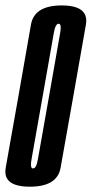

<svg xmlns="http://www.w3.org/2000/svg" viewBox="-50 -700 345 724"><path d="M62.5 4Q-4.5 4 -23 -26Q-33 -42 -28.5 -67.5Q-16 -139 19.5 -337.5Q54 -535.5 66.8 -607.5Q79.5 -679.5 183 -679.5Q249.5 -679.5 268 -649.5Q278.5 -633 274 -607.5Q261 -535 226.5 -337.5Q191 -139 178.5 -67.5Q166 4 62.5 4ZM75 -65Q87 -65 93 -100Q99 -135 135 -337.5Q171 -542 177 -576.5Q182 -605.5 174 -610Q172.5 -610.5 171 -610.5Q159 -610.5 153 -576.2Q147 -542 111 -337.5Q75 -135 69 -100Q63.5 -70 71.5 -65.5Q73 -65 75 -65Z"/></svg>

Font: Anybody UltraCondensed Medium
Style: Italic
Weight: 500
Width: 1
Italic angle: -10°
Designer: Tyler Finck
Foundry: Etcetera Type Company
Version: Version 1.010; ttfautohint (v1.8.3) -l 8 -r 50 -G 200 -x 14 